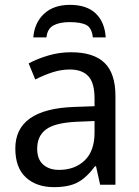

<svg xmlns="http://www.w3.org/2000/svg" viewBox="-20 -760 571 790"><path d="M455 -365V0H392L375 -76H371Q336 -29 299.5 -9.5Q263 10 202 10Q130 10 86.5 -30Q43 -70 43 -149Q43 -311 284 -320L369 -323V-355Q369 -419 343.5 -446.5Q318 -474 267 -474Q232 -474 197.5 -463Q163 -452 125 -433L98 -499Q135 -519 180 -532Q225 -545 272 -545Q365 -545 410 -501.5Q455 -458 455 -365ZM296 -259Q207 -255 170 -228Q133 -201 133 -148Q133 -105 157.5 -83Q182 -61 223 -61Q288 -61 328.5 -100Q369 -139 369 -214V-262ZM415 -606H362Q358 -645 335.5 -657Q313 -669 266 -669Q225 -669 200 -655.5Q175 -642 171 -606H117Q122 -667 161.5 -703.5Q201 -740 268 -740Q337 -740 374 -704.5Q411 -669 415 -606Z"/></svg>

Font: Noto Sans Display
Style: Regular
Weight: 400
Designer: Monotype Design team
Foundry: Monotype Imaging Inc.
Version: Version 1.000